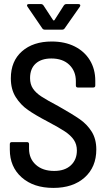

<svg xmlns="http://www.w3.org/2000/svg" viewBox="-20 -911 530 939"><path d="M28 -179V-206Q28 -216 38 -216H112Q122 -216 122 -206V-184Q122 -135 155.5 -105Q189 -75 245 -75Q297 -75 326.5 -102.5Q356 -130 356 -175Q356 -205 341 -227Q326 -249 297.5 -268Q269 -287 214 -316Q153 -348 117 -373Q81 -398 57 -436Q33 -474 33 -528Q33 -612 87.5 -660Q142 -708 233 -708Q297 -708 345 -684Q393 -660 419.5 -616.5Q446 -573 446 -516V-493Q446 -483 436 -483H361Q351 -483 351 -493V-514Q351 -563 319 -594Q287 -625 231 -625Q182 -625 154.5 -600Q127 -575 127 -529Q127 -499 141 -478Q155 -457 182.5 -439Q210 -421 265 -392Q334 -353 370 -328Q406 -303 428.5 -267Q451 -231 451 -180Q451 -94 394 -43Q337 8 241 8Q144 8 86 -43.5Q28 -95 28 -179ZM112 -884Q112 -891 121 -891H181Q188 -891 193 -884L240 -812Q241 -811 243 -811Q245 -811 246 -812L292 -884Q297 -891 304 -891H364Q370 -891 372 -887.5Q374 -884 371 -879L296 -772Q292 -766 284 -766H199Q191 -766 187 -772L114 -879Z"/></svg>

Font: Barlow Semi Condensed Medium
Style: Regular
Weight: 500
Width: 4
Designer: Jeremy Tribby
Foundry: Tribby Type
Version: Version 1.422; ttfautohint (v1.8)